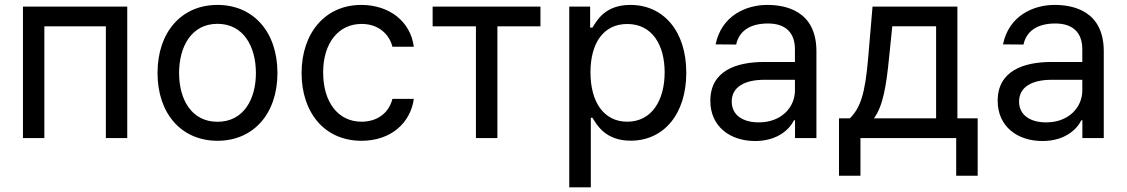

<svg xmlns="http://www.w3.org/2000/svg" viewBox="-20 -573 4677 797"><path d="M75.3 0H164.1V-463.8H419.4V0H508.2V-545.5H75.3Z M882.8 11.4C1032 11.4 1131.7 -100.9 1131.7 -269.9C1131.7 -440.3 1032 -552.6 882.8 -552.6C733.7 -552.6 633.9 -440.3 633.9 -269.9C633.9 -100.9 733.7 11.4 882.8 11.4ZM723.4 -269.9C723.4 -378.2 773.8 -474.1 882.8 -474.1C991.8 -474.1 1042.3 -378.2 1042.3 -269.9C1042.3 -161.9 991.8 -67.5 882.8 -67.5C773.8 -67.5 723.4 -161.9 723.4 -269.9Z M1480.8 11.4C1603.7 11.4 1684.3 -63.6 1697.8 -162.6H1609C1594.1 -103 1545.1 -67.8 1480.8 -67.8C1383.9 -67.8 1321.4 -148.1 1321.4 -272.7C1321.4 -394.5 1385.3 -473.7 1480.8 -473.7C1553.3 -473.7 1596.6 -429 1609 -378.9H1697.8C1684.3 -483.3 1596.9 -552.6 1479.4 -552.6C1330.3 -552.6 1231.9 -436.1 1231.9 -269.9C1231.9 -106.5 1326.3 11.4 1480.8 11.4Z M1775.9 -463.8H1955.6V0H2044.7V-463.8H2223.4V-545.5H1775.9Z M2343 204.5H2432.5V-84.2H2439.3C2458.1 -52.9 2494.3 11 2598 11C2733.7 11 2828.8 -97.3 2828.8 -271.3C2828.8 -444.6 2733.3 -552.6 2596.9 -552.6C2491.5 -552.6 2458.1 -488.3 2439.3 -458.5H2429.7V-545.5H2343ZM2431.1 -272.7C2431.1 -392.8 2484 -473.4 2583.8 -473.4C2687.5 -473.4 2739 -386 2739 -272.7C2739 -158 2686.4 -67.8 2583.8 -67.8C2485.1 -67.8 2431.1 -151.3 2431.1 -272.7Z M3114.3 12.4C3208.5 12.4 3258.2 -37.3 3275.9 -73.9H3280.2V0H3369V-360.1C3369 -529.8 3239 -552.6 3164.8 -552.6C3078.5 -552.6 2975.1 -509.2 2950.6 -388.8L3035.9 -388.1C3046.9 -441.1 3089.8 -475.5 3167.6 -475.5C3242.5 -475.5 3279.8 -436.1 3279.8 -368.3V-315.7H3151.6C3036.9 -315.7 2928.6 -279.5 2928.6 -154.5C2928.6 -47.9 3010.7 12.4 3114.3 12.4ZM3017.4 -151.3C3017.4 -213.4 3073.2 -241.5 3151.6 -241.8H3279.8V-197.1C3279.8 -130 3226.2 -65 3129.6 -65C3064.6 -65 3017.4 -94.5 3017.4 -151.3Z M3462.7 156.6H3551.8V0H3949.2V156.6H4038.4V-81.7H3954.2V-545.5H3601.9L3583.8 -332.7C3571 -183.9 3552.2 -126.4 3507.8 -81.7H3462.7ZM3607.6 -81.7C3645.6 -132.1 3659.1 -218.4 3670.5 -332.7L3683.9 -464.1H3865.8V-81.7Z M4307.2 12.4C4401.3 12.4 4451 -37.3 4468.8 -73.9H4473V0H4561.8V-360.1C4561.8 -529.8 4431.8 -552.6 4357.6 -552.6C4271.3 -552.6 4168 -509.2 4143.5 -388.8L4228.7 -388.1C4239.7 -441.1 4282.7 -475.5 4360.4 -475.5C4435.4 -475.5 4472.7 -436.1 4472.7 -368.3V-315.7H4344.5C4229.8 -315.7 4121.4 -279.5 4121.4 -154.5C4121.4 -47.9 4203.5 12.4 4307.2 12.4ZM4210.2 -151.3C4210.2 -213.4 4266 -241.5 4344.5 -241.8H4472.7V-197.1C4472.7 -130 4419 -65 4322.4 -65C4257.5 -65 4210.2 -94.5 4210.2 -151.3Z"/></svg>

Font: Margiela Sans Text
Style: Regular
Weight: 400
Designer: Stefan Endress, Andreas Faust
Version: Version 1.100;FEAKit 1.0